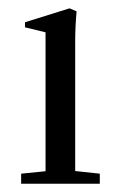

<svg xmlns="http://www.w3.org/2000/svg" viewBox="-20 -445 286 465"><path d="M31.2 0V-24.4L90.3 -30.3V-366.7L40.5 -378.9V-391.1L148.4 -424.8L165.5 -417.5Q162.1 -379.9 162.1 -346.2V-30.8L221.7 -24.4V0Z"/></svg>

Font: Elstob 18pt
Style: Regular
Weight: 400
Designer: Peter S. Baker
Version: Version 1.015